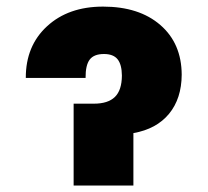

<svg xmlns="http://www.w3.org/2000/svg" viewBox="-20 -573 641 593"><path d="M59.7 -332.4Q59.3 -431.1 125.2 -491.8Q191.1 -552.6 298.3 -552.6Q409.8 -552.6 475.3 -495.7Q540.8 -438.9 541.2 -342.3Q540.8 -268.5 502 -221.4Q463.1 -174.4 392 -161.9V0H207.4V-252.8H269.9Q313.6 -252.8 334.9 -273.6Q356.2 -294.4 356.5 -339.5Q356.2 -373.9 343 -390.1Q329.9 -406.2 301.1 -406.2Q270.2 -406.2 257.1 -389Q244 -371.8 244.3 -332.4Z"/></svg>

Font: Karasuma Gothic
Style: Black
Weight: 900
Designer: Rasmus Andersson / Ryoko Nishizuka
Foundry: Genbu
Version: Version 1.00